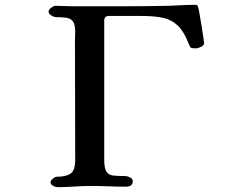

<svg xmlns="http://www.w3.org/2000/svg" viewBox="-20 -772 1040 794"><path d="M824 -594Q824 -584 811 -578Q798 -572 790 -572Q774 -572 770 -574.5Q766 -577 760 -592Q740 -643 714.5 -667Q689 -691 653.5 -698.5Q618 -706 566 -706H430Q411 -706 411 -686V-112Q411 -77 420 -62.5Q429 -48 448.5 -46Q468 -44 498 -44Q506 -44 517.5 -38.5Q529 -33 529 -23Q529 -10 521 -5Q513 0 501 0Q464 0 428 -1.5Q392 -3 355 -3Q321 -3 287 -0.5Q253 2 219 2Q210 2 199.5 -3.5Q189 -9 189 -19Q189 -25 198.5 -33Q208 -41 214 -41Q254 -41 272.5 -54.5Q291 -68 291 -110Q291 -234 290.5 -357Q290 -480 290 -604Q290 -614 290.5 -623Q291 -632 291 -641Q291 -671 281.5 -683.5Q272 -696 254.5 -698.5Q237 -701 212 -701Q204 -701 192.5 -708Q181 -715 181 -724Q181 -732 191.5 -740Q202 -748 209 -748Q229 -748 249 -747Q269 -746 288 -746Q332 -746 377 -746Q422 -746 466 -746Q519 -746 572 -746.5Q625 -747 678 -748Q704 -749 731 -750.5Q758 -752 784 -752Q789 -752 792.5 -751.5Q796 -751 798 -746Q800 -743 804 -721.5Q808 -700 812.5 -671.5Q817 -643 820.5 -620.5Q824 -598 824 -594Z"/></svg>

Font: Kaisei Tokumin
Style: Bold
Weight: 700
Designer: Font-Kai, 金井和夫
Foundry: KAZUO KANAI
Version: Version 5.003